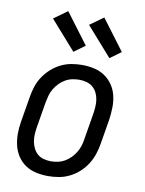

<svg xmlns="http://www.w3.org/2000/svg" viewBox="-86 -824 673 892"><g transform="rotate(10 250.0 -377.5)"><path d="M203 8Q174 8 146.5 2Q119 -4 96.5 -19Q74 -34 59 -56.5Q44 -79 37.5 -106Q31 -133 31 -161.5Q31 -190 36 -219L56 -339Q60 -364 68 -389Q76 -414 91 -436.5Q106 -459 126 -477Q146 -495 170 -507Q194 -519 219.5 -523.5Q245 -528 270 -528Q299 -528 326.5 -522Q354 -516 376.5 -501Q399 -486 414.5 -463.5Q430 -441 436.5 -414Q443 -387 442.5 -358.5Q442 -330 438 -301L418 -181Q414 -156 405.5 -131Q397 -106 382.5 -83.5Q368 -61 348 -43Q328 -25 304 -13Q280 -1 254 3.5Q228 8 203 8ZM204 -62Q221 -62 237.5 -65.5Q254 -69 269.5 -78Q285 -87 297.5 -100Q310 -113 319 -128Q328 -143 333 -159.5Q338 -176 340 -192L360 -312Q363 -330 364 -347.5Q365 -365 362.5 -381.5Q360 -398 352.5 -413Q345 -428 332.5 -438.5Q320 -449 303.5 -453.5Q287 -458 270 -458Q253 -458 236 -454.5Q219 -451 203.5 -442Q188 -433 175.5 -420Q163 -407 154 -392Q145 -377 140.5 -360.5Q136 -344 133 -328L113 -208Q110 -190 109 -172.5Q108 -155 111 -138.5Q114 -122 121.5 -107Q129 -92 141 -81.5Q153 -71 170 -66.5Q187 -62 204 -62ZM389 -581 269 -717 333 -763 441 -619ZM219 -581 99 -717 163 -763 271 -619Z"/></g></svg>

Font: Iosevka Algr
Style: Italic
Weight: 400
Italic angle: -9°
Monospace: yes
Designer: Belleve Invis
Foundry: Belleve Invis
Version: Version 26.0.2; ttfautohint (v1.8.3)